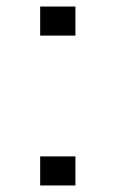

<svg xmlns="http://www.w3.org/2000/svg" viewBox="-20 -568 354 588"><path d="M103 -459V-548H211V-459ZM103 0V-89H211V0Z"/></svg>

Font: Ruda
Style: Regular
Weight: 400
Designer: Mariela Monsalve and Angelina Sanchez
Foundry: Mariela Monsalve and Angelina Sanchez
Version: Version 2.000